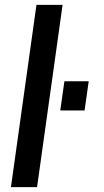

<svg xmlns="http://www.w3.org/2000/svg" viewBox="-20 -770 426 790"><path d="M25 0 130 -750H237.5L132.5 0ZM228 -315.5 245 -435.5H345L328 -315.5Z"/></svg>

Font: Mohave SemiBold
Style: Italic
Weight: 600
Italic angle: -8°
Designer: Gumpita Rahayu
Foundry: Tokotype
Version: Version 2.003